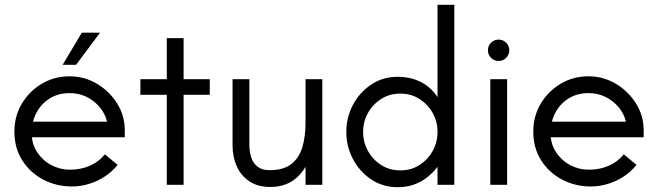

<svg xmlns="http://www.w3.org/2000/svg" viewBox="-20 -770 2742 800"><path d="M281 7Q215 7 160.5 -21.5Q106 -50 73 -101.5Q40 -153 40 -222Q40 -286 71 -338Q102 -390 154 -421Q206 -452 270 -452Q332 -452 384 -421Q436 -390 468 -339Q500 -288 500 -226V-198H84V-263H426Q414 -313 370.5 -347.5Q327 -382 270 -382Q223 -382 187.5 -360Q152 -338 132 -300.5Q112 -263 112 -216Q112 -170 135 -135.5Q158 -101 194 -82Q230 -63 270 -63Q301 -63 327.5 -70Q354 -77 376.5 -91Q399 -105 417 -127L470 -83Q448 -55 416.5 -34.5Q385 -14 350 -3.5Q315 7 281 7ZM241 -500 321 -634H397L297 -500Z M675 0V-375H565V-440H675V-611H745V-440H854V-375H745V0Z M1106 9Q1054 9 1019 -14.5Q984 -38 966.5 -77Q949 -116 949 -165V-440H1019V-165Q1019 -139 1026.5 -115Q1034 -91 1052.5 -76Q1071 -61 1103 -61Q1162 -61 1194.5 -87Q1227 -113 1240 -157.5Q1253 -202 1253 -256V-440H1323V0H1253V-75Q1228 -33 1191.5 -12Q1155 9 1106 9Z M1637 10Q1575 10 1526.5 -22.5Q1478 -55 1450.5 -107.5Q1423 -160 1423 -220Q1423 -281 1450.5 -333Q1478 -385 1526.5 -417.5Q1575 -450 1637 -450Q1691 -450 1734 -428Q1777 -406 1803 -365V-750H1873V0H1803V-75Q1784 -50 1759 -30.5Q1734 -11 1703.5 -0.5Q1673 10 1637 10ZM1648 -60Q1693 -60 1728 -82.5Q1763 -105 1783 -141.5Q1803 -178 1803 -220Q1803 -263 1783 -299Q1763 -335 1728 -357.5Q1693 -380 1648 -380Q1603 -380 1568 -357.5Q1533 -335 1513 -299Q1493 -263 1493 -220Q1493 -178 1513 -141.5Q1533 -105 1568 -82.5Q1603 -60 1648 -60Z M2023 0V-440H2093V0ZM2058 -516Q2039 -516 2026 -529Q2013 -542 2013 -561Q2013 -579 2026 -592Q2039 -605 2058 -605Q2076 -605 2089 -592Q2102 -579 2102 -561Q2102 -542 2089 -529Q2076 -516 2058 -516Z M2443 7Q2377 7 2322.5 -21.5Q2268 -50 2235 -101.5Q2202 -153 2202 -222Q2202 -286 2233 -338Q2264 -390 2316 -421Q2368 -452 2432 -452Q2494 -452 2546 -421Q2598 -390 2630 -339Q2662 -288 2662 -226V-198H2246V-263H2588Q2576 -313 2532.5 -347.5Q2489 -382 2432 -382Q2385 -382 2349.5 -360Q2314 -338 2294 -300.5Q2274 -263 2274 -216Q2274 -170 2297 -135.5Q2320 -101 2356 -82Q2392 -63 2432 -63Q2463 -63 2489.5 -70Q2516 -77 2538.5 -91Q2561 -105 2579 -127L2632 -83Q2610 -55 2578.5 -34.5Q2547 -14 2512 -3.5Q2477 7 2443 7Z"/></svg>

Font: Teachers
Style: Regular
Weight: 400
Designer: Alfredo Marco Pradil, Chank Diesel
Version: Version 1.001